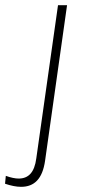

<svg xmlns="http://www.w3.org/2000/svg" viewBox="-104 -513 330 743"><path d="M-22.5 210C28.5 210 60.5 179.5 70.5 108.5L155.5 -493H120.5L36.5 99.5C29.5 154.5 6 178 -32 178C-44.5 178 -62.5 174.5 -81.5 167.5L-84.5 198C-62.5 205.5 -41 210 -22.5 210Z"/></svg>

Font: HK Grotesk ExtraLight
Style: Italic
Weight: 200
Italic angle: -16°
Designer: Alfredo Marco Pradil
Foundry: Hanken Design Co.
Version: Version 3.001;FEAKit 1.0